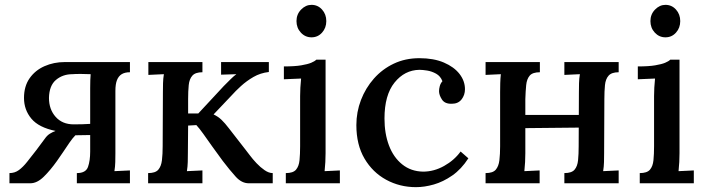

<svg xmlns="http://www.w3.org/2000/svg" viewBox="-20 -756 2912 792"><path d="M19 0V-42Q41 -42 58 -54.5Q75 -67 92 -88.5Q109 -110 130 -137L165 -184Q174 -197 185 -204Q196 -211 209 -216Q140 -230 109.5 -266.5Q79 -303 79 -352Q79 -400 102 -433Q125 -466 163.5 -483Q202 -500 247 -500H516V-458Q495 -458 482 -450Q469 -442 462.5 -425.5Q456 -409 456 -381V-124Q456 -106 455.5 -87.5Q455 -69 452 -50L516 -53V0H297V-42Q334 -42 343 -67.5Q352 -93 352 -131V-199L291 -198Q280 -187 266.5 -167.5Q253 -148 239.5 -127.5Q226 -107 215 -92Q188 -54 160.5 -27Q133 0 105 0ZM284 -243Q304 -243 320 -243.5Q336 -244 352 -245V-393Q352 -412 352.5 -426Q353 -440 354 -450Q336 -451 313 -451Q290 -451 279 -450Q239 -450 211 -426.5Q183 -403 182 -352Q182 -305 209.5 -274Q237 -243 284 -243Z M591 0V-42Q621 -42 633 -56Q645 -70 648 -95Q651 -120 651 -153L652 -376Q652 -394 652.5 -413Q653 -432 656 -450Q640 -449 623 -448.5Q606 -448 592 -447V-500H815V-458Q786 -458 773.5 -444Q761 -430 758.5 -405Q756 -380 756 -347V-288H798L903 -401Q919 -417 931 -429Q943 -441 955 -450L892 -448V-500H1089V-459Q1054 -455 1025.5 -438.5Q997 -422 974 -401Q951 -380 935 -362L861 -284Q880 -275 894 -261.5Q908 -248 924 -227L994 -137Q999 -131 1010.5 -115.5Q1022 -100 1038 -83Q1054 -66 1071.5 -54Q1089 -42 1105 -42V0H1006Q977 0 952.5 -27Q928 -54 899 -92Q875 -124 855 -152.5Q835 -181 818.5 -204Q802 -227 790 -240L756 -238L755 -124Q755 -106 754.5 -87.5Q754 -69 751 -50Q767 -51 783.5 -51.5Q800 -52 815 -53V0Z M1159 -42Q1189 -42 1201 -56Q1213 -70 1215.5 -95Q1218 -120 1218 -153V-360Q1218 -377 1219 -394.5Q1220 -412 1222 -432Q1205 -431 1186 -430.5Q1167 -430 1151 -429V-482Q1196 -482 1222.5 -486.5Q1249 -491 1263.5 -497Q1278 -503 1285 -510H1323V-124Q1323 -106 1322 -87.5Q1321 -69 1319 -50Q1335 -51 1351.5 -51.5Q1368 -52 1382 -53V0H1159ZM1265 -602Q1239 -602 1221 -621.5Q1203 -641 1203 -669Q1203 -697 1222 -716.5Q1241 -736 1265 -736Q1291 -736 1308.5 -716.5Q1326 -697 1326 -669Q1326 -641 1308.5 -621.5Q1291 -602 1265 -602Z M1696 16Q1629 16 1573 -14.5Q1517 -45 1483.5 -102Q1450 -159 1450 -240Q1450 -294 1469 -343.5Q1488 -393 1522.5 -432Q1557 -471 1604.5 -493.5Q1652 -516 1710 -516Q1769 -516 1811 -498Q1853 -480 1875.5 -451Q1898 -422 1898 -388Q1898 -364 1884 -346Q1870 -328 1844 -328Q1815 -327 1803 -345.5Q1791 -364 1791 -380Q1791 -389 1794 -400.5Q1797 -412 1805 -421Q1797 -442 1779 -452Q1761 -462 1742 -465Q1723 -468 1710 -468Q1649 -467 1607.5 -415.5Q1566 -364 1566 -267Q1566 -205 1584.5 -156Q1603 -107 1639 -78Q1675 -49 1725 -48Q1770 -48 1812 -71.5Q1854 -95 1880 -131L1912 -103Q1883 -58 1845.5 -32Q1808 -6 1769.5 5Q1731 16 1696 16Z M2207 -458Q2177 -458 2165 -444Q2153 -430 2150.5 -405Q2148 -380 2147 -347V-124Q2147 -106 2146 -87.5Q2145 -69 2143 -50L2206 -53V0H1983V-42Q2013 -42 2025 -56Q2037 -70 2040 -95Q2043 -120 2043 -153V-376Q2043 -394 2043.5 -413Q2044 -432 2046 -450L1983 -447V-500H2207ZM2532 -458Q2503 -458 2490.5 -444Q2478 -430 2475.5 -405Q2473 -380 2473 -347L2472 -124Q2472 -106 2471.5 -87.5Q2471 -69 2468 -50L2532 -53V0H2308V-42Q2338 -42 2350 -56Q2362 -70 2364.5 -95Q2367 -120 2367 -153L2368 -376Q2368 -394 2368.5 -413Q2369 -432 2372 -450L2308 -447V-500H2532ZM2102 -282H2401V-230L2102 -227Z M2619 -42Q2649 -42 2661 -56Q2673 -70 2675.5 -95Q2678 -120 2678 -153V-360Q2678 -377 2679 -394.5Q2680 -412 2682 -432Q2665 -431 2646 -430.5Q2627 -430 2611 -429V-482Q2656 -482 2682.5 -486.5Q2709 -491 2723.5 -497Q2738 -503 2745 -510H2783V-124Q2783 -106 2782 -87.5Q2781 -69 2779 -50Q2795 -51 2811.5 -51.5Q2828 -52 2842 -53V0H2619ZM2725 -602Q2699 -602 2681 -621.5Q2663 -641 2663 -669Q2663 -697 2682 -716.5Q2701 -736 2725 -736Q2751 -736 2768.5 -716.5Q2786 -697 2786 -669Q2786 -641 2768.5 -621.5Q2751 -602 2725 -602Z"/></svg>

Font: Lora Medium
Style: Regular
Weight: 500
Designer: Olga Karpushina, Alexei Vanyashin (Cyrillic)
Foundry: Cyreal
Version: Version 3.004